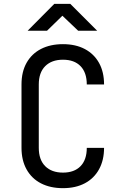

<svg xmlns="http://www.w3.org/2000/svg" viewBox="-20 -970 640 1000"><path d="M308 10Q242 10 193.5 -15Q145 -40 118.5 -87.5Q92 -135 92 -200V-530Q92 -596 118.5 -643Q145 -690 193.5 -715Q242 -740 308 -740Q374 -740 422 -714.5Q470 -689 496 -642Q522 -595 522 -530H432Q432 -592 399.5 -625.5Q367 -659 308 -659Q249 -659 215.5 -625.5Q182 -592 182 -530V-200Q182 -138 215.5 -104.5Q249 -71 308 -71Q367 -71 399.5 -104.5Q432 -138 432 -200H522Q522 -136 496 -88.5Q470 -41 422 -15.5Q374 10 308 10ZM124 -810 263 -950H346L486 -810H387L305 -888L225 -810Z"/></svg>

Font: JetBrains Mono
Style: Regular
Weight: 400
Monospace: yes
Designer: Philipp Nurullin, Konstantin Bulenkov
Foundry: JetBrains
Version: Version 2.305